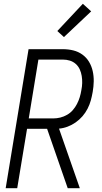

<svg xmlns="http://www.w3.org/2000/svg" viewBox="-20 -995 540 1015"><path d="M10 0 131 -735H312Q341 -735 367.5 -728.5Q394 -722 415.5 -706.5Q437 -691 450.5 -668.5Q464 -646 470 -619.5Q476 -593 475.5 -565Q475 -537 470 -509Q466 -486 460 -464Q454 -442 443 -420.5Q432 -399 416 -380.5Q400 -362 380 -348Q360 -334 337.5 -325.5Q315 -317 292 -315L402 0H338L229 -314H123L71 0ZM132 -369H262Q280 -369 298.5 -373.5Q317 -378 334.5 -388Q352 -398 365 -413Q378 -428 387 -445.5Q396 -463 401.5 -481Q407 -499 410 -518Q414 -537 414.5 -556Q415 -575 412 -593.5Q409 -612 401.5 -628.5Q394 -645 380.5 -657Q367 -669 349.5 -674.5Q332 -680 313 -680H183ZM318 -799 283 -831 418 -975 462 -935Z"/></svg>

Font: Iosevka Light
Style: Italic
Weight: 300
Italic angle: -9°
Monospace: yes
Designer: Belleve Invis
Foundry: Belleve Invis
Version: Version 32.5.0; ttfautohint (v1.8.4)